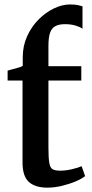

<svg xmlns="http://www.w3.org/2000/svg" viewBox="-20 -852 424 882"><path d="M197.5 10Q142 10 112.8 -16Q83.5 -42 83.5 -105.5V-482H15V-527.5Q25 -531 39.2 -534.5Q53.5 -538 66.2 -541.8Q79 -545.5 84.5 -549.5Q84.5 -559.5 84.5 -569.5Q84.5 -579.5 84.5 -589Q84.5 -641 104.5 -685.2Q124.5 -729.5 157 -762.2Q189.5 -795 227.5 -813.2Q265.5 -831.5 301 -831.5Q324.5 -831.5 338 -828.5Q351.5 -825.5 359 -823V-720Q347.5 -728.5 326.2 -734.8Q305 -741 278.5 -741Q252 -741 235 -732.2Q218 -723.5 210.2 -702Q202.5 -680.5 202.5 -641.5V-548H353.5V-482H202.5V-176.5Q202.5 -126.5 206.5 -103.5Q210.5 -80.5 222.2 -74.2Q234 -68 257 -68Q282.5 -68 311 -74.8Q339.5 -81.5 355 -88.5L371 -43Q355.5 -30.5 327 -18.5Q298.5 -6.5 264.2 1.8Q230 10 197.5 10Z"/></svg>

Font: Merriweather 36pt SemiBold
Style: Regular
Weight: 600
Version: Version 2.100